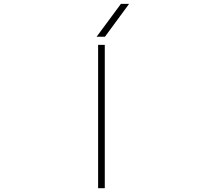

<svg xmlns="http://www.w3.org/2000/svg" viewBox="-20 -988 1040 1010"><path d="M496.1 2V-752H531.2V2ZM532.2 -794.9H488.3L616.2 -967.8H659.2Z"/></svg>

Font: GenEi Gothic M ExtraLight
Style: Regular
Weight: 200
Designer: o_tamon (Modified); [Source Han Sans]
Ryoko NISHIZUKA  (kana & ideographs); Paul D. Hunt (Latin, Greek & Cyrillic); Wenl
Version: Version 1.1a;Original Version 1.004